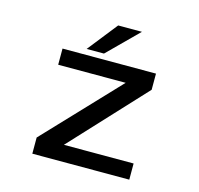

<svg xmlns="http://www.w3.org/2000/svg" viewBox="-99 -773 908 878"><g transform="rotate(15 355.0 -334.0)"><path d="M256.5 -76.5H586.5V0H127.5V-76.5L456 -423.5H136.5V-500H579V-423.5ZM243.5 -527 355 -668H467.5L325.5 -527Z"/></g></svg>

Font: League Mono
Style: Regular
Weight: 400
Width: 6
Designer: Tyler Finck
Foundry: The League of Moveable Type / Tyler Finck
Version: Version 2.300;RELEASE